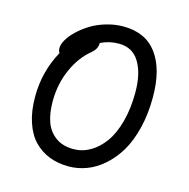

<svg xmlns="http://www.w3.org/2000/svg" viewBox="-106 -849 912 928"><g transform="rotate(15 350.0 -385.0)"><path d="M316.9 -23.9Q264.2 -23.9 220.7 -40.8Q177.2 -57.6 144.3 -91.3Q111.3 -125 92.8 -180.4Q74.2 -235.8 74.2 -308.1Q74.2 -434.1 133.8 -542Q127 -550.3 127 -565.9Q127 -583.5 140.1 -606.9Q153.3 -630.4 178.5 -654.5Q203.6 -678.7 236.1 -699.2Q268.6 -719.7 312 -732.9Q355.5 -746.1 399.9 -746.1Q511.2 -746.1 568.1 -668.7Q625 -591.3 625 -452.1Q625 -368.2 607.4 -296.9Q589.8 -225.6 560.1 -176Q530.3 -126.5 490.5 -91.6Q450.7 -56.6 406.7 -40.3Q362.8 -23.9 316.9 -23.9ZM162.1 -308.1Q162.1 -249.5 177.2 -206.5Q192.4 -163.6 228 -137.2Q263.7 -110.8 317.9 -110.8Q362.3 -110.8 401.6 -133.5Q440.9 -156.2 471.2 -198.2Q501.5 -240.2 519.3 -305.9Q537.1 -371.6 537.1 -452.1Q537.1 -546.9 502.9 -603.5Q468.8 -660.2 399.9 -660.2Q350.6 -660.2 309.1 -639.2V-638.2Q309.1 -609.4 282.2 -586.9Q228.5 -543.9 195.3 -469.7Q162.1 -395.5 162.1 -308.1Z"/></g></svg>

Font: Shantell Sans Bouncy
Style: Regular
Weight: 400
Designer: Stephen Nixon, Anya Danilova, Shantell Martin
Foundry: Arrow Type
Version: Version 1.006;[9816181b4]